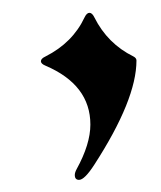

<svg xmlns="http://www.w3.org/2000/svg" viewBox="-20 -166 257 307"><path d="M52.7 -75.7Q96.2 -97.7 115.2 -138.2Q118.7 -145.5 123 -145.5Q127.4 -145.5 130.9 -138.2Q151.9 -96.2 193.4 -75.7Q198.2 -73.2 198.2 -69.3Q198.2 -6.8 130.9 97.2Q115.2 121.6 106.4 121.6Q99.6 121.6 99.6 113.8Q99.6 109.9 102.5 104.5Q124.5 64.5 124.5 33.2Q124.5 -30.3 52.7 -61Q45.4 -64 45.4 -68.1Q45.4 -72.3 52.7 -75.7Z"/></svg>

Font: UnifrakturMaguntia17
Style: Book
Weight: 400
Designer: j. 'mach' wust, Gerrit Ansmann, Georg Duffner, based on a font by Peter Wiegel, original typeface by Carl Albert Fahrenw
Version: Version 2017-03-19